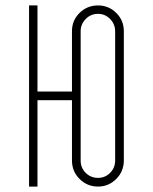

<svg xmlns="http://www.w3.org/2000/svg" viewBox="-20 -687 562 707"><path d="M341 0Q301 0 273 -28Q245 -56 245 -96V-318H118V0H87V-667H118V-350H245V-572Q245 -612 273 -639.5Q301 -667 341 -667Q380 -667 408 -639.5Q436 -612 436 -572V-96Q436 -56 408 -28Q380 0 341 0ZM341 -32Q367 -32 385.5 -50.5Q404 -69 404 -96V-572Q404 -598 385.5 -617Q367 -636 341 -636Q314 -636 295.5 -617Q277 -598 277 -572V-96Q277 -69 295.5 -50.5Q314 -32 341 -32Z"/></svg>

Font: Zector
Style: Regular
Weight: 400
Designer: GGBot
Version: 0.72